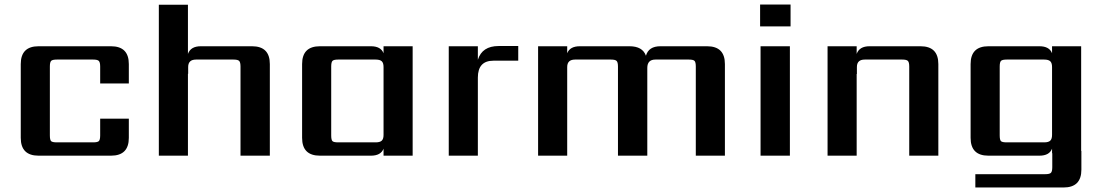

<svg xmlns="http://www.w3.org/2000/svg" viewBox="-20 -690 4885 851"><path d="M551 -320H424V-395Q424 -414 418 -420Q412 -426 393 -426H232Q212 -426 206.5 -420Q201 -414 201 -395V-90Q201 -70 206.5 -64.5Q212 -59 232 -59H393Q412 -59 418 -64.5Q424 -70 424 -90V-164H551V-79Q551 0 472 0H151Q72 0 72 -79V-406Q72 -485 151 -485H472Q551 -485 551 -406Z M870 -485H1097Q1176 -485 1176 -406V0H1046V-395Q1046 -414 1040 -420Q1034 -426 1015 -426H849Q814 -426 814 -393V-363H813V0H684V-669H813V-451Q825 -485 870 -485Z M1479 -59H1645Q1664 -59 1672 -66.5Q1680 -74 1680 -92V-393Q1680 -411 1672 -418.5Q1664 -426 1645 -426H1479Q1459 -426 1453.5 -420Q1448 -414 1448 -395V-90Q1448 -70 1453.5 -64.5Q1459 -59 1479 -59ZM1680 -485H1809V0H1680V-31Q1668 0 1624 0H1398Q1319 0 1319 -79V-406Q1319 -485 1398 -485H1624Q1668 -485 1680 -454Z M2190 -486H2277V-421H2167Q2098 -421 2098 -346V0H1969V-485H2098V-425Q2117 -486 2190 -486Z M2907 -485H3114Q3193 -485 3193 -406V0H3064V-395Q3064 -414 3058.5 -420Q3053 -426 3033 -426H2885Q2849 -426 2849 -389V0H2719V-395Q2719 -414 2713 -420Q2707 -426 2688 -426H2529Q2494 -426 2494 -393V0H2365V-485H2494V-454Q2506 -485 2550 -485H2770Q2828 -485 2843 -443Q2855 -485 2907 -485Z M3481 0H3351V-485H3481ZM3349 -573V-670H3484V-573Z M3834 -485H4060Q4139 -485 4139 -406V0H4010V-395Q4010 -414 4004 -420Q3998 -426 3979 -426H3813Q3778 -426 3778 -393V-362H3777V0H3648V-485H3777V-451Q3789 -485 3834 -485Z M4442 -59H4608Q4627 -59 4635 -66.5Q4643 -74 4643 -92V-393Q4643 -411 4635 -418.5Q4627 -426 4608 -426H4442Q4422 -426 4416.5 -420Q4411 -414 4411 -395V-90Q4411 -70 4416.5 -64.5Q4422 -59 4442 -59ZM4772 -21H4773V62Q4773 141 4694 141H4303V82H4613Q4632 82 4638 76Q4644 70 4644 51V-11H4643V-31Q4631 0 4587 0H4361Q4282 0 4282 -79V-406Q4282 -485 4361 -485H4587Q4631 -485 4643 -454V-485H4772Z"/></svg>

Font: Sarpanch SemiBold
Style: Regular
Weight: 600
Designer: Manushi Parikh (Devanagari and Latin), Jyotish Sonowal (Devanagari)
Foundry: Indian Type Foundry
Version: Version 2.004;PS 1.0;hotconv 1.0.78;makeotf.lib2.5.61930; tt